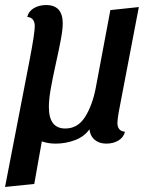

<svg xmlns="http://www.w3.org/2000/svg" viewBox="-29 -550 595 762"><path d="M437 -62Q437 -30 467 -27Q461 -4 440.5 8Q420 20 393 20Q365 20 347 5Q329 -10 326 -37Q306 -8 269 6Q232 20 192 20Q161 20 137 11L107 180L-9 192L88 -309Q109 -418 109 -446Q109 -480 79 -483Q85 -506 106 -518Q127 -530 154 -530Q220 -530 220 -457Q220 -433 212 -390.5Q204 -348 194 -304Q179 -236 172 -195.5Q165 -155 165 -125Q165 -40 230 -40Q280 -40 309 -86.5Q338 -133 351 -201L409 -510L522 -522L442 -104Q437 -74 437 -62Z"/></svg>

Font: Sansita
Style: Italic
Weight: 400
Italic angle: -11°
Designer: Pablo Cosgaya
Foundry: Omnibus-Type
Version: Version 1.006